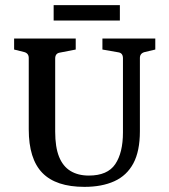

<svg xmlns="http://www.w3.org/2000/svg" viewBox="-20 -720 660 748"><path d="M585 -570V-527L543 -517Q525 -512 525 -494V-209Q525 -131 499.5 -83.5Q474 -36 425.5 -14Q377 8 309 8Q198 8 145 -46.5Q92 -101 92 -216V-494Q92 -512 75 -517L35 -527V-570H275V-527L213 -515Q195 -512 195 -492V-207Q195 -147 210 -109.5Q225 -72 254.5 -54Q284 -36 326 -36Q399 -36 429 -80.5Q459 -125 459 -204V-493Q459 -513 442 -516L379 -527V-570ZM189 -700H447V-640H189Z"/></svg>

Font: Yrsa Medium
Style: Regular
Weight: 500
Designer: Anna Giedrys (Yrsa+Rasa design), David Brezina (Yrsa art-direction, Rasa art-direction, design)
Foundry: Rosetta Type Foundry
Version: Version 2.004